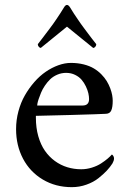

<svg xmlns="http://www.w3.org/2000/svg" viewBox="-20 -752 527 781"><path d="M45.4 -226.6Q45.4 -263.7 54.9 -299.3Q64.5 -335 81.1 -364Q97.7 -393.1 119.6 -418.2Q141.6 -443.4 166.3 -460.2Q190.9 -477.1 217.3 -486.6Q243.7 -496.1 268.6 -496.1Q296.4 -496.1 320.6 -490Q344.7 -483.9 361.8 -473.6Q378.9 -463.4 392.3 -449.7Q405.8 -436 414.3 -421.9Q422.9 -407.7 428.5 -392.6Q434.1 -377.4 436.3 -365Q438.5 -352.5 438.5 -342.3Q438.5 -315.9 432.6 -302.7Q426.8 -289.6 411.1 -289.1Q388.2 -287.6 264.4 -284.2Q140.6 -280.8 126 -280.8V-272.9Q126 -232.4 135.7 -198Q145.5 -163.6 162.6 -138.9Q179.7 -114.3 203.1 -97.2Q226.6 -80.1 253.7 -71.8Q280.8 -63.5 310.5 -63.5Q332 -63.5 353.5 -70.1Q375 -76.7 391.1 -87.2Q407.2 -97.7 417.7 -106.7Q428.2 -115.7 435.1 -123.5Q435.5 -123.5 437.7 -121.6Q439.9 -119.6 441.9 -115.7Q443.8 -111.8 443.8 -107.4Q443.8 -98.6 437.5 -87.4Q428.2 -72.8 414.6 -58.1Q400.9 -43.5 380.6 -27.3Q360.4 -11.2 331.8 -1Q303.2 9.3 272 9.3Q206.1 9.3 154.1 -21.7Q102.1 -52.7 73.7 -106.4Q45.4 -160.2 45.4 -226.6ZM131.3 -322.8H315.9Q342.3 -322.8 342.3 -349.1Q342.3 -359.4 339.4 -372.6Q336.4 -385.7 329.3 -400.6Q322.3 -415.5 312 -427.5Q301.8 -439.5 285.4 -447.5Q269 -455.6 249 -455.6Q230 -455.6 212.9 -448.2Q195.8 -440.9 183.8 -429.2Q171.9 -417.5 162.4 -403.3Q152.8 -389.2 147 -375Q141.1 -360.8 137.2 -349.1Q133.3 -337.4 132.1 -330.1Q130.9 -322.8 131.3 -322.8ZM133.8 -572.3Q137.7 -577.1 150.9 -594.5Q164.1 -611.8 167.7 -616.7Q171.4 -621.6 181.6 -635Q191.9 -648.4 196.5 -655.3Q201.2 -662.1 209.5 -674.1Q217.8 -686 224.9 -697.3Q231.9 -708.5 240.2 -721.7Q246.1 -731.9 252.4 -731.9Q258.8 -731.9 265.1 -721.7Q272.9 -708.5 280.3 -697.3Q287.6 -686 295.9 -674.1Q304.2 -662.1 308.8 -655.3Q313.5 -648.4 323.7 -635Q334 -621.6 337.4 -616.7Q340.8 -611.8 354.2 -594.5Q367.7 -577.1 371.6 -572.3Q371.6 -566.4 367.7 -561.8Q363.8 -557.1 358.9 -557.1L252.4 -643.6Q185.5 -588.9 146 -557.1Q141.6 -557.1 137.7 -561.8Q133.8 -566.4 133.8 -572.3Z"/></svg>

Font: Crimson
Style: Regular
Weight: 400
Version: Version 0.8